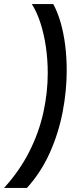

<svg xmlns="http://www.w3.org/2000/svg" viewBox="-50 -717 397 941"><path d="M-30 204Q47 119 94 25.5Q141 -68 162.5 -165.5Q184 -263 184 -359Q184 -424 175 -486.5Q166 -549 148.5 -603.5Q131 -658 106 -697H211Q232 -659 247 -607Q262 -555 269.5 -495Q277 -435 277 -372Q277 -272 257 -168Q237 -64 194 32Q151 128 82 204Z"/></svg>

Font: Hanken Grotesk
Style: Bold Italic
Weight: 700
Italic angle: -8°
Designer: Alfredo Marco Pradil
Foundry: Hanken Design Co.
Version: Version 3.013